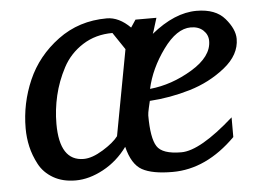

<svg xmlns="http://www.w3.org/2000/svg" viewBox="-42 -547 830 612"><g transform="rotate(-5 372.5 -241.0)"><path d="M727 -393Q727 -342 677 -302Q627 -262 563 -243Q499 -224 434 -220Q433 -216 429 -198.5Q425 -181 425 -174Q425 -102 442 -75Q459 -48 520 -48Q580 -48 689 -145V-82Q595 12 487 12Q422 12 389.5 -6Q357 -24 343 -81Q311 -37 265.5 -12.5Q220 12 177 12Q135 12 105 -5.5Q75 -23 60 -51.5Q45 -80 38.5 -108.5Q32 -137 32 -167Q32 -247 64 -320.5Q96 -394 163.5 -444Q231 -494 320 -494Q359 -494 395 -458L411 -482H478Q476 -477 470.5 -458Q465 -439 462 -432Q537 -493 607 -493Q668 -493 697.5 -458.5Q727 -424 727 -393ZM639 -394Q639 -414 624 -428Q609 -442 584 -442Q539 -442 495.5 -382Q452 -322 438 -258Q508 -265 573.5 -304.5Q639 -344 639 -394ZM371 -391 334 -446Q280 -446 238.5 -419.5Q197 -393 174.5 -350.5Q152 -308 141.5 -263Q131 -218 131 -173Q131 -54 208 -54Q235 -54 270 -75.5Q305 -97 320 -117Z"/></g></svg>

Font: Veleka
Style: Italic
Weight: 400
Italic angle: -12°
Designer: Stefan Peev, Context Ltd, 2016; SIL International, 1997-2014.
Foundry: Stefan Peev, Context Ltd, 2016
Version: Version 1.000